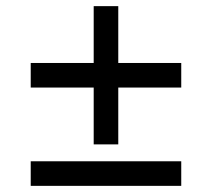

<svg xmlns="http://www.w3.org/2000/svg" viewBox="-20 -690 680 625"><path d="M570 -485V-405H365V-220H285V-405H80V-485H285V-670H365V-485ZM80 -165H570V-85H80Z"/></svg>

Font: Gowun Batang
Style: Bold
Weight: 700
Designer: Yanghee Ryu
Foundry: Yanghee Ryu
Version: Version 2.000